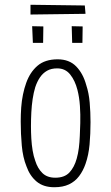

<svg xmlns="http://www.w3.org/2000/svg" viewBox="-20 -776 467 806"><path d="M208 10Q162 10 133.5 -14Q105 -38 91 -78Q76 -115 71.5 -164.5Q67 -214 67 -266Q67 -296 69 -324.5Q71 -353 76.5 -379.5Q82 -406 90 -428Q106 -473 137.5 -500Q169 -527 222 -527Q271 -527 300 -497Q329 -467 342 -419Q353 -386 356.5 -345.5Q360 -305 360 -263Q360 -214 356 -169.5Q352 -125 339 -88Q329 -59 312 -36.5Q295 -14 269.5 -2Q244 10 208 10ZM212 -30Q251 -30 271.5 -52Q292 -74 302 -110Q308 -131 311 -155Q314 -179 315 -205.5Q316 -232 317 -259Q318 -295 315.5 -331.5Q313 -368 305 -399Q295 -438 274.5 -463.5Q254 -489 220 -489Q195 -489 177.5 -479Q160 -469 148 -451.5Q136 -434 128 -410Q121 -387 117 -360Q113 -333 111.5 -304Q110 -275 110 -246Q110 -220 111.5 -194Q113 -168 117 -144Q121 -120 128 -101Q138 -69 158 -49.5Q178 -30 212 -30ZM108 -715V-756L336 -753L339 -718ZM161 -596H118L115 -666L162 -665ZM326 -596H283L281 -666L327 -665Z"/></svg>

Font: Truculenta ExtraLight
Style: Regular
Weight: 250
Version: Version 1.002